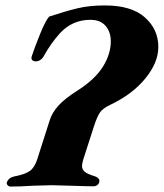

<svg xmlns="http://www.w3.org/2000/svg" viewBox="-20 -684 603 707"><path d="M5 -12Q11 -29 31 -34Q73 -42 90 -54.5Q107 -67 117 -97L163 -241Q172 -270 196 -296Q220 -322 266 -351Q330 -392 359 -438.5Q388 -485 388 -532Q388 -566 369 -588.5Q350 -611 313 -611Q247 -611 202 -563Q168 -526 141 -477Q136 -468 128 -463Q120 -458 112 -458Q103 -458 98.5 -463Q94 -468 97 -477Q107 -508 127.5 -558.5Q148 -609 161 -623Q222 -643 265.5 -653.5Q309 -664 366 -664Q464 -664 513.5 -620Q563 -576 563 -511Q563 -454 515.5 -395.5Q468 -337 386 -298Q358 -285 347.5 -269Q337 -253 326 -219L287 -98Q282 -81 282 -73Q282 -60 292 -51.5Q302 -43 329 -35Q346 -29 346 -18Q346 -9 339.5 -3.5Q333 2 324 2Q302 2 244 0Q188 -2 170 -2Q152 -2 98 0Q56 3 19 3Q13 3 8.5 -1.5Q4 -6 5 -12Z"/></svg>

Font: EB Garamond ExtraBold
Style: Italic
Weight: 800
Italic angle: -17.2°
Designer: Georg Duffner and Octavio Pardo
Foundry: Georg Duffner
Version: Version 1.000